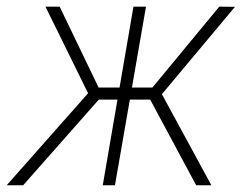

<svg xmlns="http://www.w3.org/2000/svg" viewBox="-52 -548 720 568"><path d="M217.8 -253.4 82.5 -528.3H124.5L239.7 -289.1H319.3L310.5 -253.4ZM241.2 -254.4 16.6 0H-32.2L222.7 -288.1ZM379.9 -528.3 288.1 0H252L342.8 -528.3ZM643.1 -527.8 413.6 -253.4H319.3L322.3 -289.1H398.9L596.7 -528.3ZM528.3 0 389.6 -258.3 416.5 -288.6 573.2 0Z"/></svg>

Font: Roboto Condensed ExtraLight
Style: Italic
Weight: 250
Italic angle: -12°
Designer: Christian Robertson
Foundry: Google
Version: Version 3.008; 2023